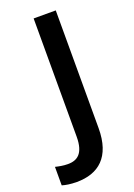

<svg xmlns="http://www.w3.org/2000/svg" viewBox="-247 -778 726 1044"><g transform="rotate(-20 116.5 -256.0)"><path d="M8 202C134 202 219 134 219 -33V-714H91V-30C91 70 48 94 -4 94C-31 94 -55 89 -76 84V191C-56 197 -29 202 8 202Z"/></g></svg>

Font: Noto Sans Gunjala Gondi Semibold
Style: Regular
Weight: 400
Designer: Ek Type
Foundry: Ek Type
Version: Version 1.004